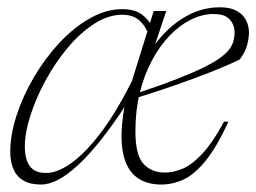

<svg xmlns="http://www.w3.org/2000/svg" viewBox="-20 -484 686 514"><path d="M389 -346.5H382Q418 -402 466.2 -433.2Q514.5 -464.5 568.5 -464.5Q595.5 -464.5 612.5 -455.5Q629.5 -446.5 637.8 -431.5Q646 -416.5 646.5 -398.5Q646.5 -380 641 -361.2Q635.5 -342.5 621.5 -324.5Q596.5 -312.5 564.2 -299.2Q532 -286 495.2 -272.5Q458.5 -259 420 -246Q381.5 -233 343.5 -221.5L344 -233.5Q409 -255 453.5 -272.5Q498 -290 526.2 -304Q554.5 -318 570.5 -330Q586.5 -342 594 -352.2Q601.5 -362.5 604.5 -372.5Q610 -392 606.8 -408.8Q603.5 -425.5 590.5 -436Q577.5 -446.5 552.5 -446.5Q521.5 -446.5 491.2 -431.5Q461 -416.5 434.2 -388.8Q407.5 -361 386.8 -322.2Q366 -283.5 354.2 -235.8Q342.5 -188 342.5 -133Q342.5 -69 364 -45.5Q385.5 -22 421.5 -22Q443 -22 467.5 -31.8Q492 -41.5 520.2 -71Q548.5 -100.5 580 -158.5L591.5 -158Q559.5 -89 529.8 -52.8Q500 -16.5 471 -3.2Q442 10 411.5 10Q368.5 10 342 -12.5Q315.5 -35 308 -82.2Q300.5 -129.5 314 -203H317Q282 -149.5 250.2 -109.5Q218.5 -69.5 190 -43Q161.5 -16.5 136.5 -3.2Q111.5 10 89.5 10Q60.5 10 42.5 -0.8Q24.5 -11.5 16 -31.2Q7.5 -51 7.5 -77.5Q7.5 -123.5 24.5 -175.5Q41.5 -227.5 71.2 -278Q101 -328.5 139.2 -369.5Q177.5 -410.5 220.8 -435Q264 -459.5 307.5 -459.5Q342 -459.5 361.8 -443.8Q381.5 -428 395.5 -399.5L380.5 -386.5Q369 -416 352 -430.2Q335 -444.5 307.5 -444.5Q269.5 -444.5 231.8 -420Q194 -395.5 160.5 -355.2Q127 -315 101.5 -267.8Q76 -220.5 61.2 -174.2Q46.5 -128 46.5 -92Q46.5 -57.5 59.8 -39.2Q73 -21 103.5 -21Q128 -21 156.2 -37.8Q184.5 -54.5 214.2 -86Q244 -117.5 274 -163Q304 -208.5 333 -266.5L378 -411L391.5 -454.5H425Z"/></svg>

Font: Newsreader 36pt ExtraLight
Style: Italic
Weight: 250
Italic angle: -17°
Designer: Hugues Gentile
Foundry: Production Type
Version: Version 1.003